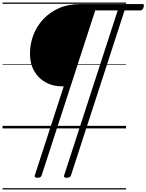

<svg xmlns="http://www.w3.org/2000/svg" viewBox="-20 -1011 1153 1512"><path d="M275 389Q248 389 254 370L482 -331H468Q396 -331 339 -362.5Q282 -394 249 -452Q216 -510 216 -589Q216 -664 242.5 -734Q269 -804 320 -859Q371 -914 444 -946.5Q517 -979 611 -979H1102Q1110 -979 1112.5 -974Q1115 -969 1111 -955Q1107 -941 1100.5 -935Q1094 -929 1086 -929H961L539 370Q533 389 506 389Q479 389 485 370L907 -929H730L308 370Q302 389 275 389ZM0 471H973V481H0ZM0 -20H973V0H0ZM0 -505H973V-500H0ZM0 -991H973V-981H0Z"/></svg>

Font: Playwrite IE Guides
Style: Regular
Weight: 400
Designer: Veronika Burian, José Scaglione
Foundry: TypeTogether
Version: Version 1.003